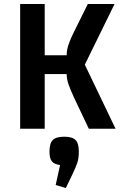

<svg xmlns="http://www.w3.org/2000/svg" viewBox="-20 -645 608 962"><path d="M559 0H425L350 -158Q333 -195 323.5 -222Q314 -249 314 -274H204V0H81V-625H204V-368H314Q314 -394 323.5 -422Q333 -450 350 -484L420 -625H554L405 -321ZM259 282 281 182Q252 178 240 163.5Q228 149 228 115Q228 73 244.5 56.5Q261 40 302 40Q342 40 358.5 56.5Q375 73 375 115Q375 146 368 168.5Q361 191 343 228L310 297Z"/></svg>

Font: Changa Medium
Style: Regular
Weight: 500
Designer: Eduardo Rodriguez Tunni
Foundry: Eduardo Rodriguez Tunni
Version: Version 2.002; ttfautohint (v1.5) -l 8 -r 50 -G 150 -x 14 -H